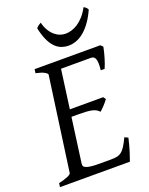

<svg xmlns="http://www.w3.org/2000/svg" viewBox="-153 -909 769 988"><g transform="rotate(-20 231.0 -414.5)"><path d="M418 -119.1Q408.2 -76.7 398.2 -45.4Q388.2 -14.2 382.8 0H0L2.9 -21Q33.7 -27.8 52.2 -35.9Q70.8 -43.9 71.8 -50.8L143.1 -564Q144 -569.8 128.9 -578.6Q113.8 -587.4 82 -594.2L85 -615.2H444.8L457 -603Q454.6 -590.3 450.9 -575.2Q447.3 -560.1 442.6 -544.9Q438 -529.8 433.1 -516.1Q428.2 -502.4 423.8 -493.2H402.8Q405.3 -515.6 404.8 -530.5Q404.3 -545.4 400.9 -554.4Q397.5 -563.5 391.6 -567.1Q385.7 -570.8 377 -570.8H213.4L184.6 -358.9H367.2L377 -345.2Q372.1 -338.4 366 -331.1Q359.9 -323.7 353.3 -316.7Q346.7 -309.6 340.3 -303.5Q334 -297.4 329.1 -293Q321.3 -301.3 312.5 -306.4Q303.7 -311.5 290.8 -314.5Q277.8 -317.4 259 -318.6Q240.2 -319.8 212.9 -319.8H179.2L146 -75.2Q145 -67.9 147.5 -62.3Q149.9 -56.6 159.2 -52.5Q168.5 -48.3 186 -46.1Q203.6 -43.9 232.9 -43.9H292Q312.5 -43.9 326.7 -46.4Q340.8 -48.8 352.3 -57.4Q363.8 -65.9 374.5 -82.5Q385.3 -99.1 398.9 -127.9L418 -119.1ZM451.7 -808.1Q433.6 -768.6 413.8 -741.9Q394 -715.3 373.5 -699.2Q353 -683.1 332.5 -676Q312 -668.9 292.5 -668.9Q271 -668.9 252.2 -676Q233.4 -683.1 217.8 -699.5Q202.1 -715.8 189.9 -742.4Q177.7 -769 169.4 -808.1Q176.3 -816.4 182.6 -820.8Q189 -825.2 196.3 -829.1Q203.1 -802.2 214.6 -783.7Q226.1 -765.1 240 -753.7Q253.9 -742.2 269 -737.1Q284.2 -731.9 298.3 -731.9Q313.5 -731.9 331.1 -737.1Q348.6 -742.2 366 -753.7Q383.3 -765.1 399.9 -783.7Q416.5 -802.2 430.7 -829.1Q437.5 -825.2 442.1 -821.3Q446.8 -817.4 451.7 -808.1Z"/></g></svg>

Font: Gentium
Style: Italic
Weight: 400
Italic angle: -7°
Designer: J. Victor Gaultney
Version: Version 1.02; 2005; OFL release